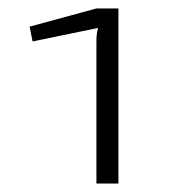

<svg xmlns="http://www.w3.org/2000/svg" viewBox="-20 -794 399 454"><path d="M260 -360V-774H208L50 -731L57 -696L212 -728C208 -716 208 -704 208 -692V-360Z"/></svg>

Font: Exo 2 Light Expanded
Style: Regular
Weight: 300
Width: 7
Designer: Natanael Gama
Version: Version 1.001;PS 001.001;hotconv 1.0.70;makeotf.lib2.5.58329